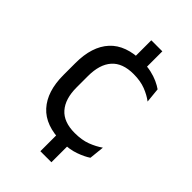

<svg xmlns="http://www.w3.org/2000/svg" viewBox="-214 -674 861 861"><g transform="rotate(45 217.0 -243.0)"><path d="M285 -595V-468H215V-595ZM285 -30.5V108.5H215V-30.5ZM254 11Q149 11 97.8 -45.8Q46.5 -102.5 46.5 -206.5V-282.5Q46.5 -387 98 -443.2Q149.5 -499.5 254 -499.5Q285 -499.5 310.5 -493.8Q336 -488 356.2 -478.8Q376.5 -469.5 390.5 -459.5L397.5 -389Q374 -407 341.8 -419.5Q309.5 -432 266 -432Q196 -432 161.8 -393.2Q127.5 -354.5 127.5 -280.5V-208.5Q127.5 -136 161.8 -97Q196 -58 266 -58Q311 -58 343.8 -70.5Q376.5 -83 402 -101L394.5 -29.5Q372.5 -14.5 337 -1.8Q301.5 11 254 11Z"/></g></svg>

Font: Anek Devanagari Medium
Style: Regular
Weight: 400
Version: Version 1.003